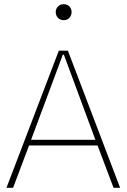

<svg xmlns="http://www.w3.org/2000/svg" viewBox="-20 -890 600 910"><path d="M117.7 -200.7 42 0H10.7L258.8 -649.9H301.8L549.3 0H518.1L442.4 -200.7ZM277.8 -630.9 127.4 -227.5H432.1L282.7 -630.9ZM244.1 -832.5Q244.1 -848.1 254.6 -859.1Q265.1 -870.1 281.7 -870.1Q298.8 -870.1 309.1 -859.1Q319.3 -848.1 319.3 -832.5Q319.3 -816.9 309.1 -805.7Q298.8 -794.4 281.7 -794.4Q265.1 -794.4 254.6 -805.7Q244.1 -816.9 244.1 -832.5Z"/></svg>

Font: Estedad-FD Thin
Style: Regular
Weight: 100
Designer: Amin Abedi
Version: Version 7.3